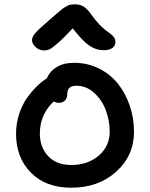

<svg xmlns="http://www.w3.org/2000/svg" viewBox="-20 -897 692 887"><path d="M184.1 -664.1Q161.6 -664.1 144.8 -679.2Q127.9 -694.3 127.9 -711.9Q127.9 -726.1 142.3 -743.4Q156.7 -760.7 210.9 -807.1Q221.7 -815.9 241 -833Q260.3 -850.1 265.9 -854.5Q271.5 -858.9 283.4 -866.2Q295.4 -873.5 304.4 -875.2Q313.5 -877 326.2 -877Q350.1 -877 367.2 -866Q384.3 -855 403.8 -827.1Q420.4 -803.2 438.5 -784.7Q456.5 -766.1 469 -756.8Q481.4 -747.6 491.9 -739.5Q502.4 -731.4 507.8 -723.1Q513.2 -714.8 513.2 -703.1Q513.2 -685.1 498.5 -675Q483.9 -665 459 -665Q424.3 -665 393.3 -685.8Q362.3 -706.5 315.9 -766.1Q272 -719.2 245.6 -696.5Q219.2 -673.8 208.5 -668.9Q197.8 -664.1 184.1 -664.1ZM309.1 -29.8Q191.4 -29.8 122.8 -99.4Q54.2 -168.9 54.2 -278.8Q54.2 -325.7 68.1 -369.1Q82 -412.6 104.7 -444.3Q127.4 -476.1 150.4 -498.5Q173.3 -521 196.8 -535.2Q209.5 -567.4 241.9 -587.2Q274.4 -606.9 321.8 -606.9Q383.8 -606.9 436.5 -580.8Q489.3 -554.7 524.4 -510.7Q559.6 -466.8 579.3 -409.2Q599.1 -351.6 599.1 -289.1Q599.1 -177.7 516.8 -103.8Q434.6 -29.8 309.1 -29.8ZM164.1 -279.8Q164.1 -216.8 202.4 -175.8Q240.7 -134.8 309.1 -134.8Q385.3 -134.8 436 -178Q486.8 -221.2 486.8 -289.1Q486.8 -339.8 469 -387.5Q451.2 -435.1 415 -468Q378.9 -501 333 -501Q291 -501 291 -463.9Q291 -444.3 280.3 -433.1Q269.5 -421.9 252.9 -421.9Q240.7 -421.9 228 -428.2Q164.1 -367.7 164.1 -279.8Z"/></svg>

Font: Shantell Sans Irregular Bouncy
Style: Regular
Weight: 500
Designer: Stephen Nixon, Anya Danilova, Shantell Martin
Foundry: Arrow Type
Version: Version 1.006;[9816181b4]